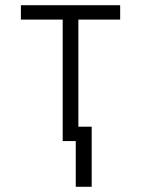

<svg xmlns="http://www.w3.org/2000/svg" viewBox="-20 -540 540 735"><path d="M270 175V0H220V-465H60V-520H440V-465H280V-55H331V175Z"/></svg>

Font: Iosevka Curly Light
Style: Regular
Weight: 300
Monospace: yes
Designer: Belleve Invis
Foundry: Belleve Invis
Version: Version 22.1.2; ttfautohint (v1.8.4)